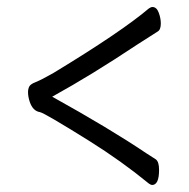

<svg xmlns="http://www.w3.org/2000/svg" viewBox="-20 -614 540 548"><path d="M414 -86Q411 -86 405 -90Q327 -154 236 -211Q108 -291 94 -294Q74 -297 65 -323Q60 -338 60 -351Q60 -360 63.5 -367Q67 -374 82.5 -380Q98 -386 133 -406Q326 -523 405 -590Q411 -594 415 -594Q427 -594 433 -578Q439 -562 439 -547Q439 -529 430 -524L372 -487Q243 -401 129 -338Q293 -247 397 -177L425 -159Q434 -152 434 -129Q434 -86 414 -86Z"/></svg>

Font: LXGW WenKai Mono Lite
Style: Regular
Weight: 400
Monospace: yes
Designer: LXGW / Fontworks Inc.
Foundry: LXGW / Fontworks Inc.
Version: Version 1.520; June 14, 2025